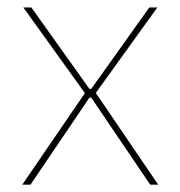

<svg xmlns="http://www.w3.org/2000/svg" viewBox="-20 -506 494 526"><path d="M41 0 215 -254.5V-247.5L44 -485.5H66L225 -262.5H230L389 -485.5H411L240 -248V-255L413.5 0H391.5L230 -238.5H225L63.5 0Z"/></svg>

Font: Anek Bangla Thin
Style: Regular
Weight: 250
Designer: Sulekha Rajkumar (Bangla), Yesha Goshar (Latin)
Foundry: Ek Type
Version: Version 1.003